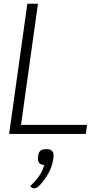

<svg xmlns="http://www.w3.org/2000/svg" viewBox="-20 -720 553 1032"><path d="M448 -49 441 0H29L127 -700H184L93 -49ZM268 115Q268 129 265 141Q256 198 212 254Q195 276 184.5 284Q174 292 164 292Q153 292 142 281Q172 252 190.5 225.5Q209 199 218 166H215Q201 166 192.5 157.5Q184 149 184 135L186 111Q192 82 225 82H235Q250 82 259 90.5Q268 99 268 115Z"/></svg>

Font: Krub Light
Style: Italic
Weight: 300
Italic angle: -8°
Designer: Ekaluck Peanpanawate
Foundry: Cadson Demak Co.,Ltd.
Version: Version 1.000; ttfautohint (v1.6)